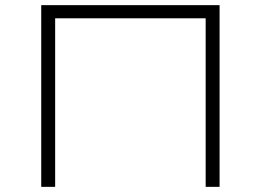

<svg xmlns="http://www.w3.org/2000/svg" viewBox="-20 -725 1012 745"><path d="M140 0V-705H832V0H778V-654H194V0Z"/></svg>

Font: Nunito Sans 7pt Expanded ExtraLight
Style: Regular
Weight: 250
Width: 7
Designer: Vernon Adams
Foundry: Vernon Adams
Version: Version 3.101;gftools[0.9.27]